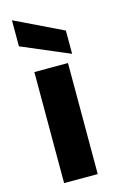

<svg xmlns="http://www.w3.org/2000/svg" viewBox="-126 -881 572 932"><g transform="rotate(-15 159.5 -414.5)"><path d="M75 -558H244V0H75ZM35 -829 275 -713V-596L35 -698Z"/></g></svg>

Font: Parkinsans
Style: Bold
Weight: 700
Designer: Red Stone, Indian Type Foundry
Foundry: Indian Type Foundry
Version: Version 1.000